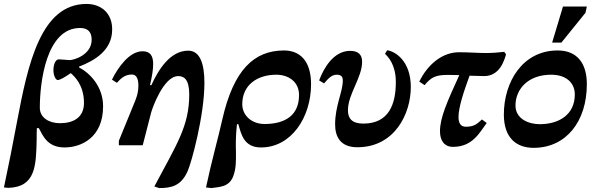

<svg xmlns="http://www.w3.org/2000/svg" viewBox="-42 -737 3025 974"><path d="M0 216C139 212 141 103 144 -29C144 -48 144 -68 145 -87H155C175 -50 198 11 285 11C369 11 481 -38 481 -198C481 -299 412 -368 359 -395V-399C439 -430 527 -482 527 -587C528 -668 473 -717 397 -717C165 -717 100 -413 45 -123C24 -11 2 102 -22 214ZM317 -366C334 -351 384 -307 384 -215C384 -139 328 -112 262 -112C207 -112 160 -140 160 -190C160 -318 192 -595 364 -595C396 -595 423 -582 423 -536C423 -458 332 -432 311 -432C309 -432 264 -436 256 -436C240 -436 229 -410 229 -381C229 -353 241 -331 251 -331C262 -331 285 -344 317 -366Z M765 217C825 217 876 208 910 131C930 86 995 -152 995 -317C995 -410 974 -480 913 -480C822 -480 762 -385 726 -305H719C729 -348 735 -384 735 -412C735 -454 720 -477 681 -477C613 -477 555 -392 526 -333L551 -317C569 -336 589 -359 627 -359C650 -359 660 -338 660 -303C660 -259 645 -231 644 -226L561 -23V0H682L725 -167C731 -189 788 -351 862 -351C892 -351 918 -334 918 -258C918 -96 853 -3 741 209Z M1031 217C1065 211 1121 215 1142 155C1156 115 1155 82 1155 38C1154 2 1153 -43 1160 -107H1167C1182 -56 1195 11 1282 11C1436 11 1536 -142 1536 -310C1536 -432 1476 -481 1399 -481C1246 -481 1143 -382 1086 -132C1066 -41 1031 81 1003 214ZM1300 -108C1232 -108 1187 -154 1187 -208C1187 -307 1264 -358 1360 -358C1418 -358 1475 -325 1475 -255C1475 -153 1406 -108 1300 -108Z M1771 10C1960 10 2042 -160 2042 -295C2042 -430 1961 -477 1922 -482L1911 -464C1928 -448 1966 -408 1966 -321C1966 -210 1932 -110 1801 -110C1743 -110 1723 -137 1723 -177C1723 -260 1795 -343 1795 -424C1795 -461 1774 -479 1734 -479C1651 -479 1600 -392 1577 -329L1602 -314C1621 -335 1638 -358 1666 -358C1690 -358 1697 -347 1697 -328C1697 -271 1658 -201 1658 -106C1658 -42 1686 10 1771 10Z M2256 8C2356 8 2391 -65 2427 -113L2403 -131C2386 -118 2372 -94 2322 -94C2294 -94 2284 -113 2284 -144C2284 -192 2310 -271 2340 -353C2370 -352 2397 -351 2414 -351C2493 -351 2516 -430 2525 -461L2516 -474C2485 -471 2459 -468 2424 -468C2383 -468 2335 -472 2287 -472C2202 -472 2128 -411 2085 -323L2112 -305C2146 -346 2167 -357 2233 -357C2248 -357 2267 -356 2288 -356C2225 -218 2190 -139 2190 -71C2190 -25 2211 8 2256 8Z M2665 13C2829 13 2935 -120 2935 -310C2935 -417 2885 -481 2787 -481C2608 -481 2514 -320 2514 -156C2514 -36 2579 13 2665 13ZM2696 -107C2641 -107 2573 -133 2573 -202C2573 -282 2634 -358 2754 -358C2831 -358 2874 -316 2874 -258C2874 -154 2792 -107 2696 -107ZM2806 -521 2928 -672 2935 -704H2814L2759 -521Z"/></svg>

Font: STIX Two Text
Style: Bold Italic
Weight: 700
Italic angle: -12°
Designer: Ross Mills, John Hudson & Paul Hanslow, Tiro Typeworks Ltd; with prior portions MicroPress Inc. and Coen Hoffman, Elsevi
Foundry: Tiro Typeworks Ltd
Version: Version 2.13 b171